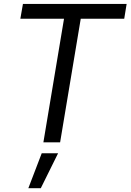

<svg xmlns="http://www.w3.org/2000/svg" viewBox="-20 -748 686 1009"><path d="M86.9 -649.4 100.6 -727.5H645.5L632.8 -649.4H404.3L295.9 0H208L316.4 -649.4ZM128.9 241.2 199.2 57.6H285.2L194.3 241.2Z"/></svg>

Font: Inter Tight
Style: Italic
Weight: 400
Italic angle: -9.39999°
Designer: Rasmus Andersson
Foundry: rsms
Version: Version 3.002